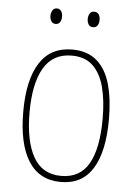

<svg xmlns="http://www.w3.org/2000/svg" viewBox="-52 -740 558 790"><g transform="rotate(5 227.5 -345.0)"><path d="M404 -264Q404 -131 360.5 -60.5Q317 10 229 10Q140 10 95 -61Q50 -132 50 -265Q50 -397 95 -467Q140 -537 229 -537Q292 -537 331 -503Q370 -469 387 -407.5Q404 -346 404 -264ZM76 -265Q76 -146 113 -80.5Q150 -15 228 -15Q306 -15 342 -78.5Q378 -142 378 -265Q378 -339 363.5 -394.5Q349 -450 316.5 -481Q284 -512 229 -512Q151 -512 113.5 -447.5Q76 -383 76 -265ZM127 -668Q127 -680 133 -690Q139 -700 151 -700Q163 -700 169 -690.5Q175 -681 175 -668Q175 -654 169 -645Q163 -636 151 -636Q139 -636 133 -645.5Q127 -655 127 -668ZM281 -668Q281 -681 287 -690.5Q293 -700 305 -700Q318 -700 324 -691Q330 -682 330 -668Q330 -654 324 -645Q318 -636 305 -636Q293 -636 287 -645.5Q281 -655 281 -668Z"/></g></svg>

Font: Noto Sans Telugu Condensed Thin
Style: Regular
Weight: 100
Width: 3
Designer: Jelle Bosma - Monotype Design Team
Foundry: Monotype Imaging Inc.
Version: Version 2.005; ttfautohint (v1.8.4.7-5d5b)